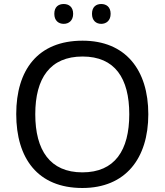

<svg xmlns="http://www.w3.org/2000/svg" viewBox="-20 -928 821 958"><path d="M251 -859C251 -825 272 -809 298 -809C323 -809 345 -825 345 -859C345 -894 323 -908 298 -908C272 -908 251 -894 251 -859ZM439 -859C439 -825 460 -809 485 -809C510 -809 532 -825 532 -859C532 -894 510 -908 485 -908C460 -908 439 -894 439 -859ZM720 -358C720 -580 606 -725 392 -725C168 -725 61 -578 61 -359C61 -138 168 10 391 10C606 10 720 -137 720 -358ZM156 -358C156 -538 230 -646 392 -646C553 -646 625 -538 625 -358C625 -178 553 -68 391 -68C230 -68 156 -178 156 -358Z"/></svg>

Font: Noto Sans Sinhala UI
Style: Regular
Weight: 400
Designer: Jelle Bosma - Monotype Design Team
Foundry: Monotype Imaging Inc.
Version: Version 2.006